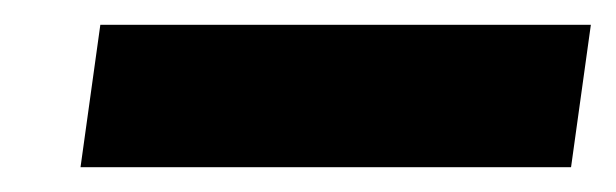

<svg xmlns="http://www.w3.org/2000/svg" viewBox="-20 -760 497 155"><path d="M441 -625H45L61 -740H457Z"/></svg>

Font: Morrison ExtraBold
Style: Regular
Weight: 800
Designer: Pablo Impallari, Rodrigo Fuenzalida (Modified by Dan O. Williams)
Version: Version 0.03;June 6, 2019;FontCreator 11.5.0.2425 64-bit; tt